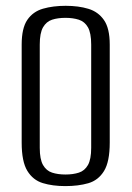

<svg xmlns="http://www.w3.org/2000/svg" viewBox="-20 -619 446 651"><path d="M201.3 12Q158.2 12 125 1.8Q91.8 -8.3 72.6 -39.8Q53.5 -71.2 53.5 -135.3V-467.8Q53.5 -523.5 72.6 -551.6Q91.8 -579.7 125.7 -589.5Q159.7 -599.3 202.7 -599.3Q246.4 -599.3 279.8 -589.1Q313.2 -579 332.6 -550.9Q352.1 -522.8 352.1 -467.8V-135.5Q352.1 -70.5 332.6 -39Q313.2 -7.6 279.5 2.2Q245.7 12 201.3 12ZM202 -27.3Q227.9 -27.3 247.5 -33.7Q267.1 -40 278.2 -59.5Q289.2 -78.9 289.2 -117.8V-468Q289.2 -506.9 278.2 -526.4Q267.1 -545.8 247.2 -552.2Q227.2 -558.5 202 -558.5Q176 -558.5 156.6 -552.2Q137.1 -545.8 125.9 -526.4Q114.8 -506.9 114.8 -468V-117.8Q114.8 -78.9 125.9 -59.5Q137.1 -40 156.6 -33.7Q176 -27.3 202 -27.3Z"/></svg>

Font: Alumni Sans Thin
Style: Regular
Weight: 100
Designer: Robert E. Leuschke
Foundry: Robert E. Leuschke
Version: Version 1.018